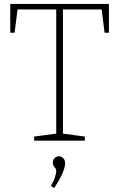

<svg xmlns="http://www.w3.org/2000/svg" viewBox="-20 -713 604 973"><path d="M153 0V-21L274 -37L265 -26V-674L275 -665H60L70 -674L54 -547H32V-693H532V-547H510L494 -674L504 -665H289L299 -674V-26L290 -37L410 -21V0ZM254 240 238 229Q254 202 259.5 182Q265 162 265 154Q265 145 260.5 139.5Q256 134 252 128Q248 122 248 111Q248 96 257.5 87.5Q267 79 279 79Q290 79 300 88Q310 97 310 115Q310 134 296 166.5Q282 199 254 240Z"/></svg>

Font: Bitter Thin ExtraLight
Style: Regular
Weight: 250
Version: Version 2.002